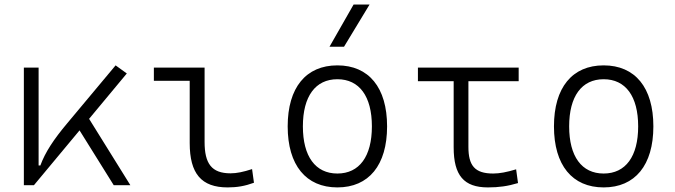

<svg xmlns="http://www.w3.org/2000/svg" viewBox="-20 -815 2970 845"><path d="M85 0H129.4L330.1 -241.2L480.5 0H553.7L372.1 -292L538.1 -491.7L488.8 -527.3L275.9 -272.5C216.8 -202.1 179.2 -145.5 157.7 -86.9H149.9V-517.6H85Z M981.9 9.8C1023.4 9.8 1057.6 3.9 1097.7 -10.7L1089.4 -70.8C1050.3 -58.1 1021.5 -52.2 994.6 -52.2C911.1 -52.2 880.4 -95.2 880.4 -190.4V-517.6H657.2V-459.5H814.9V-185.5C814.9 -50.8 866.2 9.8 981.9 9.8Z M1464.8 9.8C1603 9.8 1683.6 -87.9 1683.6 -258.8C1683.6 -429.7 1603 -527.3 1464.8 -527.3C1326.7 -527.3 1246.1 -429.7 1246.1 -258.8C1246.1 -87.9 1326.7 9.8 1464.8 9.8ZM1464.8 -51.3C1368.2 -51.3 1313 -126.5 1313 -258.8C1313 -391.1 1368.2 -466.3 1464.8 -466.3C1561.5 -466.3 1616.7 -391.1 1616.7 -258.8C1616.7 -126.5 1561.5 -51.3 1464.8 -51.3ZM1430.2 -609.4H1494.1L1606.4 -794.9H1536.1Z M2127.4 9.8C2175.3 9.8 2214.4 4.4 2259.8 -9.3L2251.5 -69.8C2209.5 -57.1 2178.7 -51.3 2150.4 -51.3C2069.3 -51.3 2041.5 -86.4 2041.5 -168.5V-457.5H2262.7V-517.6H1819.3V-457.5H1976.6V-166.5C1976.6 -43 2021.5 9.8 2127.4 9.8Z M2636.7 9.8C2774.9 9.8 2855.5 -87.9 2855.5 -258.8C2855.5 -429.7 2774.9 -527.3 2636.7 -527.3C2498.5 -527.3 2418 -429.7 2418 -258.8C2418 -87.9 2498.5 9.8 2636.7 9.8ZM2636.7 -51.3C2540 -51.3 2484.9 -126.5 2484.9 -258.8C2484.9 -391.1 2540 -466.3 2636.7 -466.3C2733.4 -466.3 2788.6 -391.1 2788.6 -258.8C2788.6 -126.5 2733.4 -51.3 2636.7 -51.3Z"/></svg>

Font: Cascadia Mono Light
Style: Regular
Weight: 300
Monospace: yes
Designer: Aaron Bell
Foundry: Saja Typeworks
Version: Version 2404.023